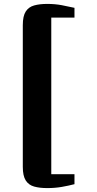

<svg xmlns="http://www.w3.org/2000/svg" viewBox="-20 -824 496 981"><path d="M221 137Q182.5 137 154.5 129.2Q126.5 121.5 111.5 98Q96.5 74.5 96.5 28.5V-695.5Q96.5 -742 111.5 -765.2Q126.5 -788.5 154.5 -796.2Q182.5 -804 221 -804Q261 -804 295.5 -797.5Q330 -791 360.5 -784V-734H242V66H360.5V117Q330 125 295.5 131Q261 137 221 137Z"/></svg>

Font: Merriweather 36pt Black
Style: Regular
Weight: 900
Version: Version 2.100